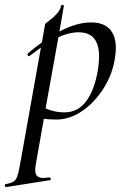

<svg xmlns="http://www.w3.org/2000/svg" viewBox="-85 -484 511 779"><path d="M-65 270Q-66 264 -62 263Q-40 259 -30 252.5Q-20 246 -15 232Q-10 218 -4 185L81 -291Q75 -287 35 -257L33 -256Q29 -256 27 -260.5Q25 -265 28 -267Q55 -291 85 -312L98 -386Q98 -388 115 -400.5Q132 -413 145.5 -428Q159 -443 163 -461Q164 -465 169.5 -464Q175 -463 174 -459L156 -356Q225 -393 285 -393Q334 -393 359.5 -366.5Q385 -340 385 -289Q385 -273 382 -253Q373 -186 336.5 -127.5Q300 -69 249 -34Q198 1 145 1Q114 1 93 -2L61 178Q58 195 58 206Q58 223 66 230.5Q74 238 91 238Q97 238 115 236Q119 235 120.5 240.5Q122 246 118 247L-60 275Q-64 276 -65 270ZM176 -28Q235 -28 269.5 -80Q304 -132 315 -220Q317 -244 317 -255Q317 -353 234 -353Q195 -353 152 -333L100 -44Q137 -28 176 -28Z"/></svg>

Font: CormorantInfant-MediumItalic
Style: Italic
Weight: 500
Italic angle: -10°
Designer: Christian Thalmann (Catharsis Fonts)
Foundry: Catharsis Fonts
Version: Version 3.303